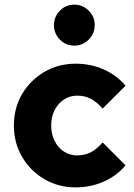

<svg xmlns="http://www.w3.org/2000/svg" viewBox="-20 -799 579 829"><path d="M307 10Q232 10 171.5 -25.5Q111 -61 75.5 -121.5Q40 -182 40 -257Q40 -333 75.5 -393Q111 -453 171.5 -488.5Q232 -524 307 -524Q371 -524 427 -499.5Q483 -475 522 -429L423 -330Q398 -359 372 -372.5Q346 -386 313 -386Q281 -386 255.5 -369Q230 -352 215.5 -323Q201 -294 201 -257Q201 -220 215.5 -191Q230 -162 255.5 -145Q281 -128 313 -128Q346 -128 372 -141.5Q398 -155 423 -184L522 -85Q483 -39 427 -14.5Q371 10 307 10ZM301 -602Q264 -602 238.5 -628Q213 -654 213 -690Q213 -727 238.5 -753Q264 -779 301 -779Q337 -779 363 -753Q389 -727 389 -691Q389 -654 363 -628Q337 -602 301 -602Z"/></svg>

Font: Red Hat Text
Style: Bold
Weight: 700
Designer: Pentagram, MCKL
Foundry: MCKL
Version: Version 1.030